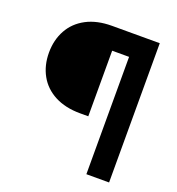

<svg xmlns="http://www.w3.org/2000/svg" viewBox="-129 -812 844 916"><g transform="rotate(20 293.0 -353.5)"><path d="M411.1 -595.7H325.2V-262.7H284.2Q208.5 -262.7 154.5 -291Q100.6 -319.3 72.8 -369.6Q44.9 -419.9 44.9 -484.4Q44.9 -548.8 72.8 -599.4Q100.6 -649.9 154.5 -678.5Q208.5 -707 284.2 -707H526.4V0H411.1Z"/></g></svg>

Font: Pretendard GOV
Style: Bold
Weight: 700
Designer: Base glyphs from Inter by Rasmus Andersson; Hangeul glyphs from Noto Sans CJK(Source Han Sans) by Jang Soo-young and Kan
Foundry: Kil Hyung-jin
Version: Version 1.309